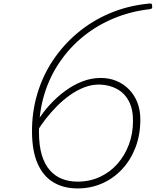

<svg xmlns="http://www.w3.org/2000/svg" viewBox="-20 -1035 872 1074"><path d="M414 19Q336 19 279 -15Q222 -49 191 -118.5Q160 -188 159 -295Q158 -407 188.5 -509.5Q219 -612 276.5 -698Q334 -784 414 -851Q494 -918 592.5 -960Q691 -1002 804 -1014Q818 -1016 824.5 -1015Q831 -1014 831 -1001Q833 -991 828.5 -987.5Q824 -984 813 -983Q710 -971 617 -932.5Q524 -894 447.5 -832.5Q371 -771 314.5 -688.5Q258 -606 228 -507.5Q198 -409 198 -296Q198 -220 214 -167.5Q230 -115 259.5 -82Q289 -49 328 -34Q367 -19 414 -19Q482 -19 539 -45.5Q596 -72 637 -118.5Q678 -165 701 -226.5Q724 -288 724 -359Q724 -426 700 -470.5Q676 -515 634 -537.5Q592 -560 539 -562Q495 -563 453 -547Q411 -531 371.5 -503Q332 -475 298 -440.5Q264 -406 236 -370Q208 -334 189 -302L188 -355Q219 -406 259 -449.5Q299 -493 345.5 -527Q392 -561 442 -580Q492 -599 543 -599Q591 -599 631 -582.5Q671 -566 701.5 -535Q732 -504 748.5 -461.5Q765 -419 765 -366Q765 -281 738 -210.5Q711 -140 663 -88.5Q615 -37 551.5 -9Q488 19 414 19Z"/></svg>

Font: Playwrite US Trad Thin
Style: Regular
Weight: 250
Designer: Veronika Burian, José Scaglione
Foundry: TypeTogether
Version: Version 1.003